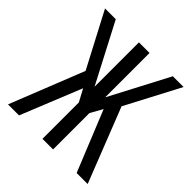

<svg xmlns="http://www.w3.org/2000/svg" viewBox="-186 -842 985 985"><g transform="rotate(45 306.5 -350.0)"><path d="M382 -330 516 0H596L437 -405L592 -700H514L345 -378V-700H268V-378L100 -700H22L178 -403L18 0H98L232 -331L268 -264V0H345V-264Z"/></g></svg>

Font: Bebas Neue Regular two
Style: Regular2
Weight: 400
Designer: Ryoichi Tsunekawa & LGV (GE)
Foundry: Free Software Foundation, Inc.
Version: Version 1.003 August 13, 2016